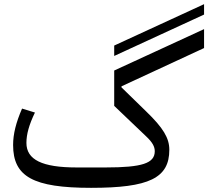

<svg xmlns="http://www.w3.org/2000/svg" viewBox="-20 -891 1001 923"><path d="M529 -622 961 -821V-871L529 -672ZM418 12C697 12 794 -35 794 -171C794 -227 765 -276 682 -356L564 -471V-476L961 -660V-751L529 -552V-382L683 -235C714 -206 724 -185 724 -164C724 -106 663 -86 488 -86H348C183 -86 107 -123 107 -204C107 -246 120 -292 148 -350L86 -369C57 -302 43 -247 43 -194C43 -42 139 12 418 12Z"/></svg>

Font: IBM Plex Arabic
Style: Regular
Weight: 400
Designer: Mike Abbink, Paul van der Laan, Pieter van Rosmalen, Wael Morcos, Khajak Apelian
Foundry: Bold Monday
Version: Version 1.0